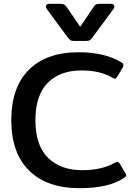

<svg xmlns="http://www.w3.org/2000/svg" viewBox="-20 -968 717 1003"><path d="M332 -775 228 -916Q220 -927 220 -935Q220 -948 238 -948H291Q308 -948 315 -944.5Q322 -941 330 -929L399 -828L467 -929Q474 -941 481 -944.5Q488 -948 506 -948H558Q577 -948 577 -935Q577 -925 569 -916L465 -775Q456 -762 449.5 -758Q443 -754 427 -754H370Q354 -754 348.5 -758Q343 -762 332 -775ZM39 -340Q39 -511 130.5 -603Q222 -695 392 -695Q460 -695 518 -681Q576 -667 616 -641Q625 -635 625 -628Q625 -622 620 -614L592 -566Q586 -557 581 -557Q577 -557 567 -562Q504 -600 406 -600Q293 -600 229 -535Q165 -470 165 -340Q165 -208 231 -143.5Q297 -79 409 -79Q513 -79 580 -118Q590 -123 593 -123Q599 -123 605 -114L636 -62Q639 -56 639 -52Q639 -46 628 -39Q551 15 395 15Q225 15 132 -77Q39 -169 39 -340Z"/></svg>

Font: Mitr
Style: Regular
Weight: 400
Designer: Thanarat Vachiruckul
Foundry: Cadson Demak
Version: Version 1.003